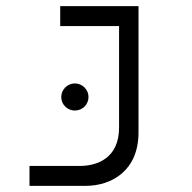

<svg xmlns="http://www.w3.org/2000/svg" viewBox="-20 -606 626 626"><path d="M76.2 0H258.8C343.3 0 431.6 -48.8 431.6 -174.3V-585.9H176.3V-521H368.2V-190.4C368.2 -90.8 297.9 -64.9 239.3 -64.9H76.2ZM224.1 -245.6C248.5 -245.6 268.6 -265.1 268.6 -289.6C268.6 -314 248.5 -334 224.1 -334C199.7 -334 179.7 -314 179.7 -289.6C179.7 -265.1 199.7 -245.6 224.1 -245.6Z"/></svg>

Font: Cascadia Code PL Light
Style: Regular
Weight: 300
Monospace: yes
Designer: Aaron Bell
Foundry: Saja Typeworks
Version: Version 2404.023